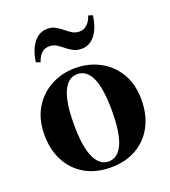

<svg xmlns="http://www.w3.org/2000/svg" viewBox="-149 -927 935 1054"><g transform="rotate(-20 318.5 -400.5)"><path d="M318 17Q232 17 168.5 -19.5Q105 -56 70 -122Q35 -188 35 -276Q35 -365 73 -429Q111 -493 175.5 -528Q240 -563 318 -563Q397 -563 461.5 -528.5Q526 -494 564 -430Q602 -366 602 -276Q602 -187 566.5 -121Q531 -55 467.5 -19Q404 17 318 17ZM318 -18Q372 -18 400.5 -81Q429 -144 429 -274Q429 -405 400.5 -466.5Q372 -528 318 -528Q265 -528 236 -466.5Q207 -405 207 -274Q207 -144 236 -81Q265 -18 318 -18ZM127 -666Q137 -737 169 -777.5Q201 -818 248 -818Q274 -818 293.5 -807.5Q313 -797 329 -784Q347 -769 366.5 -756Q386 -743 411 -743Q437 -743 456 -760.5Q475 -778 485 -810L510 -802Q500 -729 468.5 -689.5Q437 -650 390 -650Q362 -650 343.5 -660Q325 -670 308 -683Q289 -699 269.5 -711.5Q250 -724 225 -724Q199 -724 180.5 -707Q162 -690 152 -658Z"/></g></svg>

Font: Noto Serif JP Black
Style: Regular
Weight: 900
Designer: Ryoko NISHIZUKA 西塚涼子 (kana & ideographs); Frank Grießhammer (Latin, Greek & Cyrillic); Wenlong ZHANG 张文龙 (bopomofo); San
Foundry: Adobe
Version: Version 2.003-H1;hotconv 1.1.1;makeotfexe 2.6.0